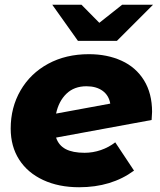

<svg xmlns="http://www.w3.org/2000/svg" viewBox="-20 -779 672 808"><path d="M620 -308Q620 -298 618 -274L216 -200Q227 -167 256.5 -151.5Q286 -136 336 -136Q371 -136 404.5 -147.5Q438 -159 465 -180L544 -61Q449 9 313 9Q227 9 161.5 -21.5Q96 -52 60.5 -107.5Q25 -163 25 -238Q25 -327 66.5 -398.5Q108 -470 182.5 -510.5Q257 -551 354 -551Q431 -551 491.5 -523.5Q552 -496 586 -441Q620 -386 620 -308ZM216 -301 444 -343Q438 -378 411.5 -397Q385 -416 344 -416Q292 -416 259.5 -384.5Q227 -353 216 -301ZM624 -759 472 -607H308L200 -759H323L398 -683L494 -759Z"/></svg>

Font: Montserrat Alternates ExtraBold
Style: Italic
Weight: 800
Italic angle: -11.3°
Designer: Julieta Ulanovsky
Foundry: Julieta Ulanovsky
Version: Version 7.200